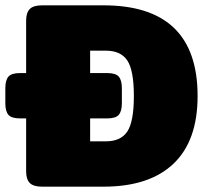

<svg xmlns="http://www.w3.org/2000/svg" viewBox="-25 -700 776 720"><path d="M73 -57V-256H50Q18 -256 6.5 -269.5Q-5 -283 -5 -313V-369Q-5 -399 6.5 -412.5Q18 -426 50 -426H73V-623Q73 -652 86.5 -666Q100 -680 133 -680H363Q716 -680 716 -340Q716 -172 625.5 -86Q535 0 363 0H133Q100 0 86.5 -14Q73 -28 73 -57ZM372 -170Q428 -170 452.5 -207Q477 -244 477 -340Q477 -436 452.5 -473Q428 -510 372 -510H313V-426H377Q409 -426 420.5 -412.5Q432 -399 432 -369V-313Q432 -283 420.5 -269.5Q409 -256 377 -256H313V-170Z"/></svg>

Font: Mitr
Style: Bold
Weight: 700
Designer: Thanarat Vachiruckul
Foundry: Cadson Demak
Version: Version 1.003